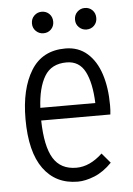

<svg xmlns="http://www.w3.org/2000/svg" viewBox="-50 -709 522 755"><g transform="rotate(-5 210.5 -331.0)"><path d="M43 -255Q43 -374 87.5 -446Q132 -518 223 -518Q274 -518 309 -487.5Q344 -457 361.5 -403.5Q379 -350 379 -280Q379 -270 378.5 -261Q378 -252 377 -244H104Q106 -142 135 -94.5Q164 -47 226 -47Q279 -47 329 -94L362 -55Q329 -21 293 -6.5Q257 8 227 8Q140 8 91.5 -58.5Q43 -125 43 -255ZM223 -463Q163 -463 136 -418Q109 -373 105 -294H322Q319 -374 296 -418.5Q273 -463 223 -463ZM101 -627Q101 -646 113.5 -658Q126 -670 143 -670Q161 -670 173 -658Q185 -646 185 -627Q185 -609 173 -597Q161 -585 143 -585Q126 -585 113.5 -597Q101 -609 101 -627ZM271 -627Q271 -646 283.5 -658Q296 -670 313 -670Q331 -670 343 -658Q355 -646 355 -627Q355 -609 343 -597Q331 -585 313 -585Q296 -585 283.5 -597Q271 -609 271 -627Z"/></g></svg>

Font: Radio Canada Condensed Light
Style: Regular
Weight: 300
Width: 3
Designer: Charles Daoud, Etienne Aubert Bonn, Alexandre Saumier Demers, Jacques Le Bailly
Foundry: Radio-Canada
Version: Version 2.104; ttfautohint (v1.8.4.7-5d5b);gftools[0.9.28.de